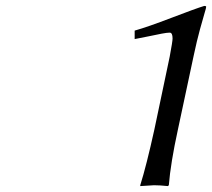

<svg xmlns="http://www.w3.org/2000/svg" viewBox="-20 -630 721 653"><path d="M585 -189Q560.1 -74.7 554.2 0L550.8 2.9Q523.9 0 503.9 0L457 2.9V0Q478 -66.9 504.9 -189L557.1 -437Q566.9 -489.3 566.9 -499Q566.9 -519 557.1 -519Q548.3 -519 530.3 -515.6Q512.2 -512.2 483.6 -506.1Q455.1 -500 438 -497.1V-525.9Q482.9 -538.6 563.7 -569.6Q644.5 -600.6 674.8 -609.9Q681.2 -609.9 681.2 -606.9Q681.2 -603 676 -586.4Q670.9 -569.8 660.2 -530.5Q649.4 -491.2 639.2 -442.9Z"/></svg>

Font: Linear Smooth
Style: Italic
Weight: 400
Designer: Philipp H. Poll, Flanker
Foundry: Philipp H. Poll, reworked by Flanker
Version: Version 1.061 | FøM Fix